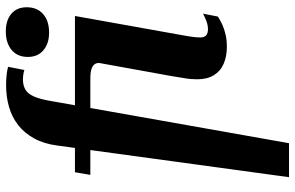

<svg xmlns="http://www.w3.org/2000/svg" viewBox="-197 -595 1015 661"><g transform="rotate(-90 310.5 -264.5)"><path d="M367 -693Q347 -693 332.5 -684.5Q318 -676 309 -655.5Q300 -635 294 -601L148 223H31L140 -575Q146 -621 164.5 -654.5Q183 -688 210.5 -709.5Q238 -731 273 -741Q308 -751 347 -751Q369 -751 385.5 -749Q402 -747 411 -744L400 -688Q395 -690 386 -691.5Q377 -693 367 -693ZM423 -424Q426 -436 421 -444.5Q416 -453 403.5 -457Q391 -461 369 -461H39L48 -514H586L521 -151Q518 -135 516 -122.5Q514 -110 513 -100.5Q512 -91 512 -83Q512 -69 519 -62.5Q526 -56 541 -56Q551 -56 561 -59Q571 -62 579.5 -66Q588 -70 594 -73L584 -22Q574 -15 558 -7.5Q542 0 522.5 4.5Q503 9 480 9Q447 9 421.5 -2Q396 -13 382 -36Q368 -59 368 -93Q368 -104 369 -116Q370 -128 373 -144Q376 -160 379 -181ZM529 -603Q491 -603 468 -622.5Q445 -642 445 -676Q445 -712 469 -732Q493 -752 533 -752Q571 -752 593.5 -733Q616 -714 616 -680Q616 -644 592.5 -623.5Q569 -603 529 -603Z"/></g></svg>

Font: Roboto Serif 72pt SemiCondensed SemiBold
Style: Italic
Weight: 600
Width: 4
Italic angle: -10°
Designer: Greg Gazdowicz
Foundry: Commercial Type
Version: Version 1.008